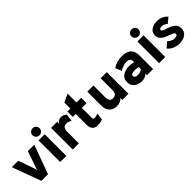

<svg xmlns="http://www.w3.org/2000/svg" viewBox="256 -1961 3208 3208"><g transform="rotate(-45 1860.0 -356.5)"><path d="M212 0 25 -511H176L277 -226Q283 -211 291 -178Q299 -211 305 -226L405 -511H556L369 0Z M730 -560Q696 -560 671 -584.5Q646 -609 646 -643Q646 -677 670.5 -701Q695 -725 730 -725Q765 -725 789 -701.5Q813 -678 813 -643Q813 -609 789 -584.5Q765 -560 730 -560ZM657 0V-511H802V0Z M953 0V-511H1098V-465Q1108 -485 1134 -504Q1160 -523 1195 -523Q1255 -523 1296 -480L1277 -348Q1235 -383 1186 -383Q1098 -383 1098 -277V0Z M1538 12Q1409 12 1409 -128V-384H1339V-511H1409V-653L1553 -722V-511H1664V-384H1553V-142Q1553 -128 1561.5 -120.5Q1570 -113 1582 -113Q1626 -113 1670 -133L1654 -11Q1607 12 1538 12Z M2125 0V-47Q2077 12 1985 12Q1954 12 1925 2.5Q1896 -7 1869 -28Q1842 -49 1825.5 -88Q1809 -127 1809 -179V-511H1954V-245Q1954 -184 1972 -156Q1990 -128 2036 -128Q2082 -128 2103.5 -156Q2125 -184 2125 -243V-511H2270V0Z M2709 0V-38Q2663 12 2582 12Q2497 12 2443.5 -31.5Q2390 -75 2390 -156Q2390 -235 2452 -277.5Q2514 -320 2597 -320Q2669 -320 2709 -302V-330Q2709 -365 2687 -383.5Q2665 -402 2626 -402Q2543 -402 2462 -348L2417 -459Q2511 -523 2636 -523Q2853 -523 2853 -323V0ZM2610 -110Q2664 -110 2709 -146V-192Q2669 -204 2622 -204Q2532 -204 2532 -155Q2532 -110 2610 -110Z M3067 -560Q3033 -560 3008 -584.5Q2983 -609 2983 -643Q2983 -677 3007.5 -701Q3032 -725 3067 -725Q3102 -725 3126 -701.5Q3150 -678 3150 -643Q3150 -609 3126 -584.5Q3102 -560 3067 -560ZM2994 0V-511H3139V0Z M3465 12Q3402 12 3344 -14.5Q3286 -41 3255 -85L3348 -164Q3369 -143 3402 -125Q3435 -107 3469 -107Q3540 -107 3540 -147Q3540 -165 3521.5 -176.5Q3503 -188 3453 -207Q3358 -239 3315 -275.5Q3272 -312 3272 -378Q3272 -445 3326.5 -484Q3381 -523 3462 -523Q3578 -523 3654 -438L3560 -361Q3513 -404 3462 -404Q3402 -404 3402 -371Q3402 -340 3502 -315Q3538 -303 3561.5 -292.5Q3585 -282 3613 -262.5Q3641 -243 3655.5 -214Q3670 -185 3670 -147Q3670 -72 3614.5 -30Q3559 12 3465 12Z"/></g></svg>

Font: Overpass Heavy
Style: Regular
Weight: 900
Designer: Delve Withrington, Thomas Jockin
Foundry: Delve Fonts
Version: Version 3.000;DELV;Overpass